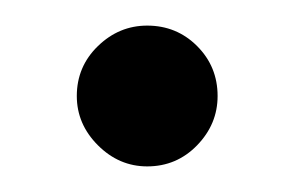

<svg xmlns="http://www.w3.org/2000/svg" viewBox="-20 -430 230 150"><path d="M95 -300Q73 -300 56.5 -316.5Q40 -333 40 -355Q40 -378 56.5 -394Q73 -410 95 -410Q118 -410 134 -394Q150 -378 150 -355Q150 -333 134 -316.5Q118 -300 95 -300Z"/></svg>

Font: Brygada 1918
Style: Regular
Weight: 400
Designer: Mateusz Machalski | Borys Kosmynka | Przemek Hoffer
Foundry: NIEPODLEGLA 2018
Version: Version 3.006